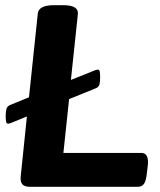

<svg xmlns="http://www.w3.org/2000/svg" viewBox="-20 -722 620 742"><path d="M98 0Q75 0 66.5 -9.5Q58 -19 60 -40L84 -272L28 -249Q16 -244 12 -244Q5 -244 3.5 -251.5Q2 -259 2 -274Q2 -291 5 -301.5Q8 -312 21 -317L92 -346L126 -669Q129 -702 189 -702H224Q284 -702 281 -668L254 -413L341 -448Q353 -453 357 -453Q364 -453 365.5 -445.5Q367 -438 367 -423Q367 -407 364.5 -396Q362 -385 348 -380L247 -339L225 -131H526Q557 -131 551 -81L547 -48Q544 -22 536 -11Q528 0 512 0Z"/></svg>

Font: Asap Expanded Expanded Regular
Style: Bold Italic
Weight: 700
Width: 7
Italic angle: -6°
Designer: Pablo Cosgaya
Foundry: Omnibus-Type
Version: Version 3.001; ttfautohint (v1.8.4.7-5d5b)